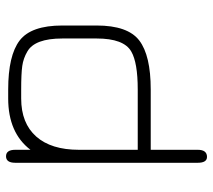

<svg xmlns="http://www.w3.org/2000/svg" viewBox="-54 -454 690 621"><g transform="rotate(-90 290.5 -143.0)"><path d="M519 -286V-175Q519 -74 470.5 -37Q422 0 312 0H117V152Q117 182 94 182Q75 182 75 152V-438Q75 -468 96 -468Q117 -468 117 -438V-389Q172 -461 283 -461H312Q422 -461 470.5 -424Q519 -387 519 -286ZM477 -175V-286Q477 -375 435 -399Q413 -412 388 -415.5Q363 -419 312 -419H283Q203 -419 160 -370.5Q117 -322 117 -232V-42H312Q399 -42 435 -63Q477 -87 477 -175Z"/></g></svg>

Font: Jura Light
Style: Regular
Weight: 300
Designer: Daniel Johnson, Alexei Vanyashin
Foundry: Daniel Johnson
Version: Version 5.103